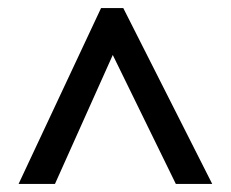

<svg xmlns="http://www.w3.org/2000/svg" viewBox="-20 -737 571 475"><path d="M26 -282 230 -717H285L505 -282H415L259 -601L116 -282Z"/></svg>

Font: Noto Sans Ethiopic SemiCondensed Medium
Style: Regular
Weight: 500
Width: 4
Designer: Monotype Design Team
Foundry: Monotype Imaging Inc.
Version: Version 2.102; ttfautohint (v1.8.4.7-5d5b)